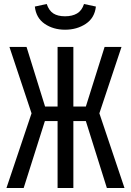

<svg xmlns="http://www.w3.org/2000/svg" viewBox="-20 -941 655 961"><path d="M268.2 -334.9H204.6L98.5 0H12.3L137.9 -373.8L27.2 -706.2H112.8L205.6 -407.7H268.2V-706.2H347.2V-407.7H409.7L503.6 -706.2H588.2L477.4 -373.8L603.1 0H514.9L409.7 -334.9H347.2V0H268.2ZM305.6 -792.3Q246.7 -792.3 203.6 -821.8Q160.5 -851.3 154.4 -908.2L213.8 -921Q225.1 -887.7 247.2 -873.6Q269.2 -859.5 305.6 -859.5Q341.5 -859.5 365.6 -873.6Q389.7 -887.7 400.5 -921L460 -908.2Q453.8 -851.3 409.5 -821.8Q365.1 -792.3 305.6 -792.3Z"/></svg>

Font: FiraCode Nerd Font Mono
Style: Regular
Weight: 400
Monospace: yes
Designer: Carrois Corporate, Edenspiekermann AG, Nikita Prokopov
Foundry: Carrois Corporate, Edenspiekermann AG, Nikita Prokopov
Version: Version 6.002;Nerd Fonts 3.4.0